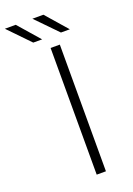

<svg xmlns="http://www.w3.org/2000/svg" viewBox="-231 -936 691 997"><g transform="rotate(-20 114.0 -437.5)"><path d="M122 0V-700H173V0ZM200 -757 85 -875H146L249 -757ZM47 -757 -67 -875H-7L96 -757Z"/></g></svg>

Font: Montserrat Thin Light
Style: Regular
Weight: 300
Version: Version 9.000